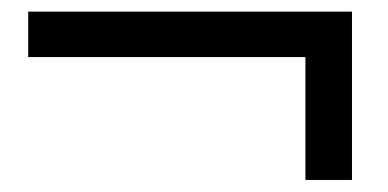

<svg xmlns="http://www.w3.org/2000/svg" viewBox="-20 -458 650 322"><path d="M27.3 -362.3V-438.5H570.3V-156.2H492.2V-362.3Z"/></svg>

Font: GenEi M Gothic v2 Regular
Style: Regular
Weight: 400
Version: Version 2.0